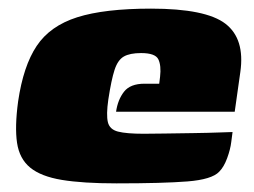

<svg xmlns="http://www.w3.org/2000/svg" viewBox="-20 -420 589 445"><path d="M250 5Q172 5 123.5 -3Q75 -11 50 -31.5Q25 -52 19.5 -89Q14 -126 22 -185Q34 -267 65 -313.5Q96 -360 159 -380Q222 -400 330 -400Q457 -400 502.5 -365Q548 -330 537 -253L524 -161H249Q253 -189 267.5 -207.5Q282 -226 315 -226H349L351 -242Q354 -268 347 -282.5Q340 -297 307 -297Q281 -297 267 -289Q253 -281 245.5 -258Q238 -235 231 -189Q226 -154 230 -137Q234 -120 253.5 -115Q273 -110 313 -110Q329 -110 361 -110.5Q393 -111 428 -111.5Q463 -112 489 -113Q515 -114 519 -114L516 -91Q514 -74 506.5 -53.5Q499 -33 488 -22Q471 -4 414.5 0.5Q358 5 250 5Z"/></svg>

Font: Genos Black
Style: Italic
Weight: 900
Italic angle: -8°
Version: Version 1.010